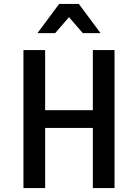

<svg xmlns="http://www.w3.org/2000/svg" viewBox="-20 -954 700 974"><path d="M451 0H561V-700H451V-395H209V-700H99V0H209V-305H451ZM170 -786H260L330 -867L400 -786H490L380 -934H280Z"/></svg>

Font: Uncut Plan8
Style: Regular
Weight: 400
Designer: Kasper Nordkvist
Foundry: UNCUT.wtf
Version: Version 1.002;Glyphs 3.1.2 (3151)